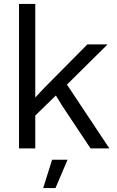

<svg xmlns="http://www.w3.org/2000/svg" viewBox="-20 -749 592 969"><path d="M76 0V-729H158V-257L205 -307L421 -525H523L318 -322L532 0H437L294 -215L262 -267L158 -166V0ZM198 200 243 57H321L260 200Z"/></svg>

Font: Mona Sans ExtraLight
Style: Regular
Weight: 400
Version: Version 2.000